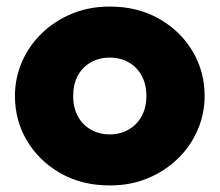

<svg xmlns="http://www.w3.org/2000/svg" viewBox="-20 -550 669 585"><path d="M314.5 15Q229.5 15 164.2 -22.2Q99 -59.5 62.2 -121.2Q25.5 -183 25.5 -257.5Q25.5 -311.5 46.5 -360.5Q67.5 -409.5 106.2 -447.5Q145 -485.5 198 -507.8Q251 -530 314.5 -530Q399.5 -530 464.8 -492.8Q530 -455.5 566.8 -393.8Q603.5 -332 603.5 -257.5Q603.5 -204 582.5 -154.8Q561.5 -105.5 522.8 -67.5Q484 -29.5 431.2 -7.2Q378.5 15 314.5 15ZM314.5 -140.5Q346 -140.5 371.2 -154.8Q396.5 -169 411.2 -195.2Q426 -221.5 426 -257.5Q426 -293.5 411.5 -319.8Q397 -346 371.8 -360.2Q346.5 -374.5 314.5 -374.5Q282.5 -374.5 257 -360.2Q231.5 -346 217.2 -319.8Q203 -293.5 203 -257.5Q203 -221.5 217.5 -195.2Q232 -169 257.5 -154.8Q283 -140.5 314.5 -140.5Z"/></svg>

Font: Geologica ExtraBold
Style: Regular
Weight: 800
Designer: Sindre Bremnes, Frode Helland
Foundry: Monokrom Skriftforlag AS
Version: Version 1.010;gftools[0.9.28]